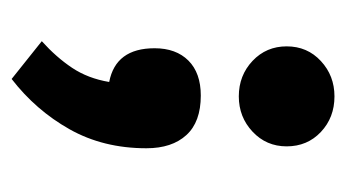

<svg xmlns="http://www.w3.org/2000/svg" viewBox="-158 -464 620 345"><g transform="rotate(-90 152.5 -291.0)"><path d="M251.5 -526.4Q222.7 -500.5 203.6 -471.9Q184.6 -443.4 178.2 -405.3Q238.8 -393.6 238.8 -323.7Q238.8 -285.2 216.6 -262.9Q194.3 -240.7 153.8 -240.7Q106.4 -240.7 82.8 -266.6Q59.1 -292.5 59.1 -338.4Q59.1 -416 93.3 -476.6Q127.4 -537.1 183.6 -580.6ZM62.5 -86.4Q62.5 -123 88.9 -147.7Q115.2 -172.4 152.3 -172.4Q189.9 -172.4 216.1 -147.7Q242.2 -123 242.2 -86.4Q242.2 -49.3 215.8 -24.9Q189.5 -0.5 152.3 -0.5Q114.3 -0.5 88.4 -24.9Q62.5 -49.3 62.5 -86.4Z"/></g></svg>

Font: Vazirmatn FD NL ExtraBold
Style: Regular
Weight: 800
Designer: Saber Rastikerdar
Foundry: Saber Rastikerdar
Version: Version 33.003